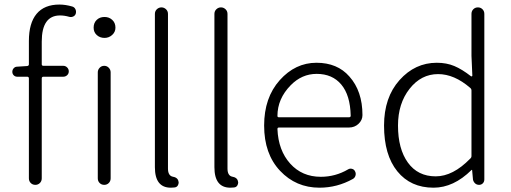

<svg xmlns="http://www.w3.org/2000/svg" viewBox="-20 -828 2289 860"><path d="M101.6 -532.2Q109.4 -533.2 109.4 -540V-644.5Q109.4 -724.6 144 -766.1Q178.7 -807.6 246.1 -807.6Q273.4 -807.6 303.7 -798.8Q313.5 -795.9 317.9 -786.6Q322.3 -777.3 319.3 -766.6Q316.4 -757.8 307.6 -753.9Q298.8 -750 289.1 -752.9Q268.6 -758.8 249 -758.8Q167 -758.8 167 -641.6V-540Q167 -533.2 174.8 -533.2H263.7Q273.4 -533.2 280.8 -525.9Q288.1 -518.6 288.1 -508.3Q288.1 -498 280.8 -491.2Q273.4 -484.4 263.7 -484.4H174.8Q167 -484.4 167 -476.6V-29.3Q167 -16.6 158.7 -8.3Q150.4 0 138.2 0Q126 0 117.7 -8.3Q109.4 -16.6 109.4 -29.3V-476.6Q109.4 -484.4 101.6 -484.4H56.6Q47.9 -484.4 41.5 -490.7Q35.2 -497.1 35.2 -506.3Q35.2 -515.6 41.5 -522.5Q47.9 -529.3 56.6 -529.3ZM418 -29.3V-503.9Q418 -515.6 426.3 -524.4Q434.6 -533.2 446.8 -533.2Q459 -533.2 467.3 -524.4Q475.6 -515.6 475.6 -503.9V-29.3Q475.6 -16.6 467.3 -8.3Q459 0 446.8 0Q434.6 0 426.3 -8.3Q418 -16.6 418 -29.3ZM448.2 -752Q468.8 -752 482.9 -738.8Q497.1 -725.6 497.1 -704.1Q497.1 -684.6 482.4 -671.4Q467.8 -658.2 448.2 -658.2Q427.7 -658.2 413.6 -670.9Q399.4 -683.6 399.4 -704.1Q399.4 -725.6 413.1 -738.8Q426.8 -752 448.2 -752Z M745.1 12.7Q673.8 12.7 673.8 -79.1V-765.6Q673.8 -778.3 682.6 -786.6Q691.4 -794.9 703.1 -794.9Q714.8 -794.9 723.6 -786.6Q732.4 -778.3 732.4 -765.6V-73.2Q732.4 -56.6 737.8 -47.9Q743.2 -39.1 752 -37.1Q776.4 -33.2 779.3 -15.6Q780.3 -13.7 780.3 -10.7Q780.3 -3.9 776.4 2.9Q771.5 10.7 761.7 11.7Q753.9 12.7 745.1 12.7Z M1011.7 12.7Q940.4 12.7 940.4 -79.1V-765.6Q940.4 -778.3 949.2 -786.6Q958 -794.9 969.7 -794.9Q981.4 -794.9 990.2 -786.6Q999 -778.3 999 -765.6V-73.2Q999 -56.6 1004.4 -47.9Q1009.8 -39.1 1018.6 -37.1Q1043 -33.2 1045.9 -15.6Q1046.9 -13.7 1046.9 -10.7Q1046.9 -3.9 1043 2.9Q1038.1 10.7 1028.3 11.7Q1020.5 12.7 1011.7 12.7Z M1411.1 12.7Q1305.7 12.7 1234.4 -63Q1163.1 -138.7 1163.1 -265.6Q1163.1 -390.6 1232.9 -468.8Q1302.7 -546.9 1397.5 -546.9Q1491.2 -546.9 1544.9 -485.4Q1603.5 -419.9 1603.5 -312.5Q1603.5 -290 1585.9 -273.4Q1568.4 -256.8 1543 -256.8H1229.5Q1222.7 -256.8 1222.7 -250Q1226.6 -154.3 1279.8 -95.2Q1333 -36.1 1417 -36.1Q1482.4 -36.1 1539.1 -69.3Q1546.9 -74.2 1556.6 -71.8Q1566.4 -69.3 1570.3 -60.5Q1575.2 -51.8 1572.3 -41.5Q1569.3 -31.2 1560.5 -26.4Q1490.2 12.7 1411.1 12.7ZM1222.7 -308.6Q1222.7 -302.7 1229.5 -302.7H1543Q1550.8 -302.7 1550.8 -309.6Q1550.8 -310.5 1550.8 -310.5Q1548.8 -401.4 1508.8 -449.2Q1468.8 -497.1 1398.4 -497.1Q1332 -497.1 1282.2 -446.3Q1222.7 -385.7 1222.7 -308.6Z M1921.9 12.7Q1819.3 12.7 1759.8 -60.5Q1700.2 -133.8 1700.2 -265.6Q1700.2 -391.6 1769.5 -469.2Q1838.9 -546.9 1936.5 -546.9Q1980.5 -546.9 2015.1 -532.2Q2049.8 -517.6 2089.8 -486.3Q2091.8 -485.4 2093.8 -486.3Q2095.7 -487.3 2095.7 -489.3L2091.8 -578.1V-765.6Q2091.8 -778.3 2100.1 -786.6Q2108.4 -794.9 2120.6 -794.9Q2132.8 -794.9 2141.1 -786.6Q2149.4 -778.3 2149.4 -765.6V-24.4Q2149.4 -13.7 2142.6 -6.8Q2135.7 0 2126 0Q2115.2 0 2107.9 -6.8Q2100.6 -13.7 2098.6 -23.4L2094.7 -66.4Q2094.7 -67.4 2093.8 -67.4Q2092.8 -67.4 2091.8 -66.4Q2011.7 12.7 1921.9 12.7ZM1931.6 -38.1Q2008.8 -38.1 2085.9 -117.2Q2091.8 -122.1 2091.8 -128.9V-422.9Q2091.8 -429.7 2085.9 -434.6Q2014.6 -496.1 1942.4 -496.1Q1866.2 -496.1 1814.5 -430.2Q1762.7 -364.3 1762.7 -265.6Q1762.7 -161.1 1807.1 -99.6Q1851.6 -38.1 1931.6 -38.1Z"/></svg>

Font: Gen Jyuu Gothic P Light
Style: Regular
Weight: 200
Designer: [Source Han Sans]
Ryoko NISHIZUKA  (kana & ideographs); Paul D. Hunt (Latin, Greek & Cyrillic); Wenlong ZHANG  (bopomofo
Version: Version 1.002.20150607